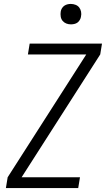

<svg xmlns="http://www.w3.org/2000/svg" viewBox="-20 -957 540 977"><path d="M10 0 19 -55 419 -680H122L131 -735H499L490 -680L90 -55H387L378 0ZM341 -833Q328 -833 317 -837.5Q306 -842 298.5 -851Q291 -860 289 -872.5Q287 -885 289 -898Q290 -906 295 -914.5Q300 -923 307.5 -928Q315 -933 323.5 -935Q332 -937 340 -937Q353 -937 364.5 -932.5Q376 -928 383 -919Q390 -910 392.5 -897.5Q395 -885 392 -872Q391 -864 386 -855.5Q381 -847 374 -842Q367 -837 358 -835Q349 -833 341 -833Z"/></svg>

Font: Iosevka Light
Style: Italic
Weight: 300
Italic angle: -9°
Monospace: yes
Designer: Belleve Invis
Foundry: Belleve Invis
Version: Version 32.5.0; ttfautohint (v1.8.4)